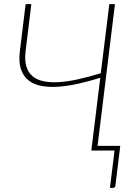

<svg xmlns="http://www.w3.org/2000/svg" viewBox="-20 -723 656 922"><path d="M557.5 -22.5 534 169.5Q532.5 179 522.5 179H508L530 0H418.5L461.5 -349.5Q409 -333 358 -321.5Q307 -310 262 -306.8Q217 -303.5 179.8 -310.2Q142.5 -317 117.2 -336.8Q92 -356.5 80.5 -391Q69 -425.5 75.5 -478L103 -703H130.5L103 -478Q97.5 -434 106.5 -404.2Q115.5 -374.5 136.8 -356.8Q158 -339 190.8 -332.5Q223.5 -326 265.2 -328.8Q307 -331.5 357.2 -342.8Q407.5 -354 464 -371.5L505 -703H532L448.5 -22.5Z"/></svg>

Font: Lato ExtraLight
Style: Italic
Weight: 275
Italic angle: -7°
Designer: Lukasz Dziedzic with Adam Twardoch and Botio Nikoltchev
Foundry: tyPoland Lukasz Dziedzic
Version: Version 2.015; 2015-08-06; http://www.latofonts.com/